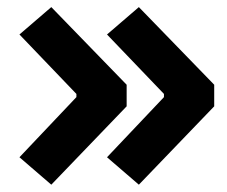

<svg xmlns="http://www.w3.org/2000/svg" viewBox="-20 -522 626 530"><path d="M121.6 -12.2 329.6 -228.5V-288.1L121.6 -502.4L33.7 -426.8L190.9 -262.7V-253.9L33.7 -87.9ZM363.3 -12.2 571.3 -228.5V-288.1L363.3 -502.4L275.4 -426.8L432.6 -262.7V-253.9L275.4 -87.9Z"/></svg>

Font: Cascadia Mono NF
Style: Bold
Weight: 700
Monospace: yes
Designer: Aaron Bell
Foundry: Saja Typeworks
Version: Version 2404.023